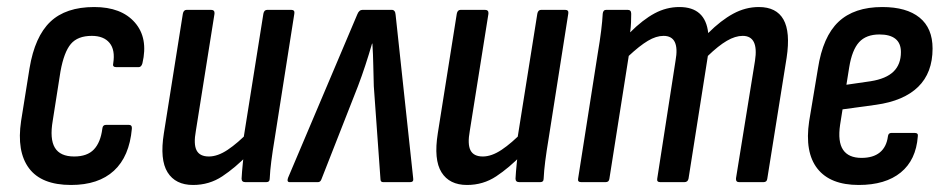

<svg xmlns="http://www.w3.org/2000/svg" viewBox="-20 -518 2684 546"><path d="M182 8Q98 8 62.5 -39.5Q27 -87 40 -174L64 -324Q79 -414 123 -456Q167 -498 248 -498Q325 -498 363.5 -454Q402 -410 385 -338Q382 -327 374 -327H311Q299 -327 302 -338Q308 -376 291.5 -396Q275 -416 241 -416Q201 -416 181.5 -393Q162 -370 152 -315L130 -175Q121 -123 136 -98Q151 -73 191 -73Q228 -73 247 -93Q266 -113 271 -152Q272 -163 282 -163H346Q356 -163 355 -152Q348 -73 304 -32.5Q260 8 182 8Z M529 8Q479 8 456.5 -28Q434 -64 446 -139L500 -479Q502 -490 511 -490H580Q591 -490 590 -479L537 -146Q530 -108 539 -90.5Q548 -73 574 -73Q599 -73 627.5 -92Q656 -111 689 -145L686 -79Q649 -41 612 -16.5Q575 8 529 8ZM678 0Q667 0 667 -10Q668 -29 670.5 -53.5Q673 -78 675 -96L672 -121L729 -479Q731 -490 740 -490H808Q819 -490 817 -479L761 -123Q755 -87 751.5 -59.5Q748 -32 747 -10Q747 0 737 0Z M804 0Q795 0 799 -12L996 -477Q1001 -490 1011 -490H1094Q1104 -490 1105 -476L1155 -11Q1157 0 1146 0H1070Q1062 0 1062 -8L1043 -273Q1042 -302 1041.5 -333Q1041 -364 1039 -394H1038Q1029 -363 1019 -332.5Q1009 -302 998 -273L894 -8Q891 0 884 0Z M1308 8Q1258 8 1235.5 -28Q1213 -64 1225 -139L1279 -479Q1281 -490 1290 -490H1359Q1370 -490 1369 -479L1316 -146Q1309 -108 1318 -90.5Q1327 -73 1353 -73Q1378 -73 1406.5 -92Q1435 -111 1468 -145L1465 -79Q1428 -41 1391 -16.5Q1354 8 1308 8ZM1457 0Q1446 0 1446 -10Q1447 -29 1449.5 -53.5Q1452 -78 1454 -96L1451 -121L1508 -479Q1510 -490 1519 -490H1587Q1598 -490 1596 -479L1540 -123Q1534 -87 1530.5 -59.5Q1527 -32 1526 -10Q1526 0 1516 0Z M1633 0Q1622 0 1624 -10L1680 -367Q1686 -402 1689.5 -430.5Q1693 -459 1694 -479Q1695 -490 1704 -490H1765Q1775 -490 1775 -479Q1775 -467 1774.5 -454Q1774 -441 1772 -426Q1808 -462 1841.5 -480Q1875 -498 1912 -498Q1986 -498 1994 -424Q2030 -460 2065 -479Q2100 -498 2138 -498Q2188 -498 2208 -462.5Q2228 -427 2217 -354L2162 -10Q2161 0 2151 0H2082Q2072 0 2073 -11L2127 -345Q2138 -416 2092 -416Q2071 -416 2047 -402Q2023 -388 1993 -359L1938 -10Q1936 0 1926 0H1858Q1847 0 1849 -10L1901 -345Q1914 -416 1867 -416Q1846 -416 1822.5 -402Q1799 -388 1768 -359L1713 -10Q1712 0 1702 0Z M2422 8Q2341 8 2304.5 -38.5Q2268 -85 2281 -173L2306 -323Q2320 -414 2364.5 -456Q2409 -498 2489 -498Q2558 -498 2595 -468Q2632 -438 2632 -380Q2632 -311 2591 -271Q2550 -231 2471 -220L2376 -207L2369 -163Q2362 -115 2377.5 -92Q2393 -69 2430 -69Q2463 -69 2482 -84.5Q2501 -100 2505 -130Q2506 -140 2515 -140H2581Q2592 -140 2590 -130Q2585 -63 2541.5 -27.5Q2498 8 2422 8ZM2387 -277 2456 -287Q2500 -294 2521 -314.5Q2542 -335 2542 -370Q2542 -395 2526.5 -407.5Q2511 -420 2481 -420Q2443 -420 2423 -398Q2403 -376 2395 -327Z"/></svg>

Font: Sofia Sans Condensed SemiBold
Style: Italic
Weight: 600
Italic angle: -9°
Version: Version 4.100